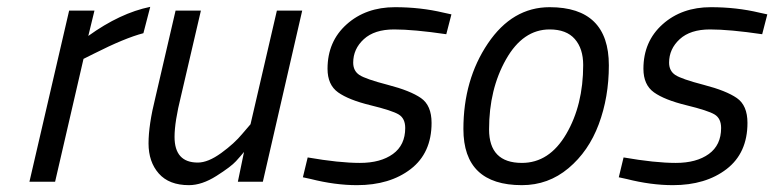

<svg xmlns="http://www.w3.org/2000/svg" viewBox="-20 -531 2262 561"><path d="M66 0 182 -500H256L238 -426Q331 -493 419 -511L399 -434Q345 -420 254 -374L224 -359L141 0Z M532 10Q474 10 444 -24Q414 -58 414 -112Q414 -166 434 -246L493 -500H567L509 -251Q490 -175 490 -131Q490 -56 558 -56Q588 -56 626.5 -84Q665 -112 688 -140L712 -168L789 -500H863L748 0H675L693 -87Q684 -76 669.5 -60Q655 -44 612.5 -17Q570 10 532 10Z M1284 -431Q1189 -445 1131.5 -445Q1074 -445 1043 -416.5Q1012 -388 1012 -348Q1012 -324 1030 -312Q1048 -300 1113.5 -283Q1179 -266 1210 -244.5Q1241 -223 1241 -172Q1241 -84 1180 -37Q1119 10 1023 10Q959 10 888 -8L865 -13L879 -71Q971 -55 1031.5 -55Q1092 -55 1128 -81Q1164 -107 1164 -157Q1164 -185 1145 -196.5Q1126 -208 1062.5 -223.5Q999 -239 968 -261Q937 -283 937 -330Q937 -410 993 -460Q1049 -510 1134 -510Q1209 -510 1276 -494L1299 -489Z M1586 -510Q1759 -510 1759 -340Q1759 -247 1729.5 -168Q1700 -89 1641 -39.5Q1582 10 1505 10Q1334 10 1334 -154Q1334 -298 1405.5 -404Q1477 -510 1586 -510ZM1505 -55Q1585 -55 1634.5 -139.5Q1684 -224 1684 -341Q1684 -389 1659.5 -417Q1635 -445 1586 -445Q1508 -445 1458.5 -357.5Q1409 -270 1409 -153Q1409 -55 1505 -55Z M2207 -431Q2112 -445 2054.5 -445Q1997 -445 1966 -416.5Q1935 -388 1935 -348Q1935 -324 1953 -312Q1971 -300 2036.5 -283Q2102 -266 2133 -244.5Q2164 -223 2164 -172Q2164 -84 2103 -37Q2042 10 1946 10Q1882 10 1811 -8L1788 -13L1802 -71Q1894 -55 1954.5 -55Q2015 -55 2051 -81Q2087 -107 2087 -157Q2087 -185 2068 -196.5Q2049 -208 1985.5 -223.5Q1922 -239 1891 -261Q1860 -283 1860 -330Q1860 -410 1916 -460Q1972 -510 2057 -510Q2132 -510 2199 -494L2222 -489Z"/></svg>

Font: Titillium Web
Style: Italic
Weight: 400
Italic angle: -13°
Version: Version 1.002;PS 57.000;hotconv 1.0.70;makeotf.lib2.5.55311